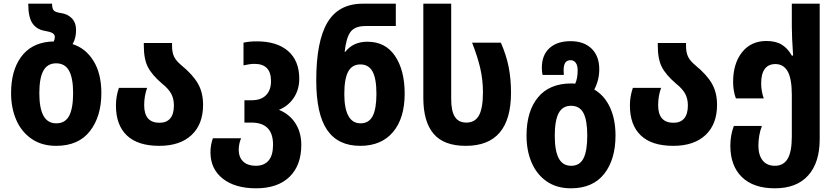

<svg xmlns="http://www.w3.org/2000/svg" viewBox="-20 -780 4524 1040"><path d="M40 -276Q40 -396 93 -470Q146 -544 246 -554Q263 -556 271 -555Q277 -567 277 -580Q277 -593 264.5 -600.5Q252 -608 227 -612Q180 -619 156.5 -652.5Q133 -686 133 -760H262Q262 -732 272 -722.5Q282 -713 312 -709Q347 -704 369.5 -680.5Q392 -657 392 -617Q392 -572 373 -541Q444 -519 486.5 -450Q529 -381 529 -276Q529 -149 467 -69.5Q405 10 284 10Q206 10 151 -28Q96 -66 68 -130.5Q40 -195 40 -276ZM376 -276Q376 -357 354 -397Q332 -437 284 -437Q237 -437 215 -397Q193 -357 193 -275Q193 -194 215.5 -153Q238 -112 285 -112Q333 -112 354.5 -152.5Q376 -193 376 -276Z M608 -208Q608 -258 624 -304H777Q761 -261 761 -210Q761 -115 844 -115Q882 -115 902 -138.5Q922 -162 922 -209Q922 -245 907.5 -272Q893 -299 858 -327Q803 -374 781 -417Q759 -460 759 -532V-547H912V-531Q912 -495 923.5 -472Q935 -449 963 -426Q1024 -376 1052 -327.5Q1080 -279 1080 -212Q1080 -107 1017.5 -48.5Q955 10 843 10Q726 10 667 -46.5Q608 -103 608 -208Z M1120 45Q1120 6 1133 -31H1286Q1273 -1 1273 33Q1274 74 1298.5 96Q1323 118 1365 118Q1411 118 1435 89.5Q1459 61 1459 4Q1459 -116 1342 -116H1304V-237H1344Q1394 -237 1421 -264.5Q1448 -292 1448 -341Q1448 -434 1359 -434Q1333 -434 1299 -426V-549Q1330 -556 1371 -556Q1480 -556 1540.5 -503.5Q1601 -451 1601 -353Q1601 -295 1571.5 -250.5Q1542 -206 1491 -185Q1548 -162 1580 -112.5Q1612 -63 1612 5Q1612 116 1548 178Q1484 240 1367 240Q1253 240 1186.5 187.5Q1120 135 1120 45Z M1693 -345Q1693 -556 1753.5 -658Q1814 -760 1945 -760H2124V-639H1960Q1902 -639 1878.5 -607Q1855 -575 1847 -499H1850Q1893 -554 1970 -554Q2068 -554 2120 -476.5Q2172 -399 2172 -273Q2172 -140 2109 -65Q2046 10 1931 10Q1811 10 1752 -76Q1693 -162 1693 -345ZM2019 -272Q2019 -354 1998 -392.5Q1977 -431 1932 -431Q1887 -431 1866 -392Q1845 -353 1845 -271Q1845 -193 1867 -152.5Q1889 -112 1933 -112Q1978 -112 1998.5 -151Q2019 -190 2019 -272Z M2273 -250V-760H2424V-244Q2424 -178 2444 -147Q2464 -116 2506 -116Q2553 -116 2574.5 -155Q2596 -194 2596 -281Q2596 -347 2581.5 -410Q2567 -473 2537 -549H2693Q2723 -480 2735.5 -416Q2748 -352 2748 -278Q2748 10 2503 10Q2384 10 2328.5 -55.5Q2273 -121 2273 -250Z M2832 -46Q2832 -177 2894 -252.5Q2956 -328 3075 -328Q3088 -328 3096 -327Q3109 -356 3109 -399Q3109 -426 3098.5 -440Q3088 -454 3070 -454Q3033 -454 3033 -401Q3033 -383 3034 -374H2919Q2915 -390 2915 -413Q2915 -482 2956.5 -519.5Q2998 -557 3070 -557Q3143 -557 3184.5 -516.5Q3226 -476 3226 -405Q3226 -346 3199 -295Q3254 -263 3284 -198.5Q3314 -134 3314 -46Q3314 84 3252.5 162Q3191 240 3072 240Q2996 240 2942 203Q2888 166 2860 101.5Q2832 37 2832 -46ZM3161 -46Q3161 -128 3140.5 -167.5Q3120 -207 3073 -207Q3027 -207 3006 -167Q2985 -127 2985 -45Q2985 37 3006.5 77.5Q3028 118 3074 118Q3120 118 3140.5 78Q3161 38 3161 -46Z M3392 -208Q3392 -258 3408 -304H3561Q3545 -261 3545 -210Q3545 -115 3628 -115Q3666 -115 3686 -138.5Q3706 -162 3706 -209Q3706 -245 3691.5 -272Q3677 -299 3642 -327Q3587 -374 3565 -417Q3543 -460 3543 -532V-547H3696V-531Q3696 -495 3707.5 -472Q3719 -449 3747 -426Q3808 -376 3836 -327.5Q3864 -279 3864 -212Q3864 -107 3801.5 -48.5Q3739 10 3627 10Q3510 10 3451 -46.5Q3392 -103 3392 -208Z M3936 9Q3936 -47 3955 -98H4107Q4088 -48 4088 9Q4088 60 4111 89Q4134 118 4177 118Q4224 118 4246.5 80Q4269 42 4269 -40V-266Q4269 -354 4246.5 -393.5Q4224 -433 4180 -433Q4142 -433 4122.5 -406.5Q4103 -380 4103 -329Q4103 -286 4117 -247H3966Q3951 -288 3951 -336Q3951 -436 3999.5 -497Q4048 -558 4131 -558Q4183 -558 4215.5 -537.5Q4248 -517 4269 -479H4276Q4269 -579 4269 -637V-760H4420V-26Q4420 101 4357.5 170.5Q4295 240 4177 240Q4061 240 3998.5 179Q3936 118 3936 9Z"/></svg>

Font: Noto Sans Georgian Bold Narrow
Style: Regular
Weight: 700
Width: 4
Designer: Monotype Design team
Foundry: Monotype Imaging Inc.
Version: Version 1.000